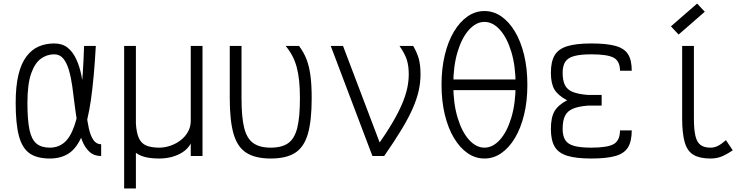

<svg xmlns="http://www.w3.org/2000/svg" viewBox="-20 -876 4240 1078"><path d="M548 -66V0Q508 0 482 -24Q456 -48 440.5 -88.5Q425 -129 415.5 -180Q406 -231 399.5 -285Q393 -339 386 -390Q379 -441 367 -482Q355 -523 335.5 -547Q316 -571 284 -571Q243 -571 209 -546Q175 -521 154.5 -462Q134 -403 134 -298Q134 -202 145.5 -147.5Q157 -93 184.5 -70Q212 -47 260 -47Q306 -47 340 -75Q374 -103 397 -168Q420 -233 433.5 -343Q447 -453 452 -618H518Q508 -437 490.5 -315.5Q473 -194 443.5 -121Q414 -48 369.5 -17Q325 14 260 14Q187 14 145.5 -15.5Q104 -45 86 -113.5Q68 -182 68 -298Q68 -392 83.5 -456Q99 -520 128.5 -559Q158 -598 197.5 -615Q237 -632 284 -632Q330 -632 359.5 -608.5Q389 -585 408 -544Q427 -503 437 -453Q447 -403 453 -349Q459 -295 464.5 -245Q470 -195 479 -154.5Q488 -114 504.5 -90Q521 -66 548 -66Z M677 182V-618H743V-183Q746 -131 759.5 -101Q773 -71 801 -59Q829 -47 875 -47Q903 -47 934 -57Q965 -67 991.5 -86.5Q1018 -106 1034.5 -134.5Q1051 -163 1051 -198V-618H1117V0H1051V-70Q1035 -41 1007 -22.5Q979 -4 945 5Q911 14 875 14Q830 14 798 6.5Q766 -1 743 -18V182Z M1500 14Q1414 14 1363.5 -18Q1313 -50 1291.5 -124Q1270 -198 1270 -324V-618H1336V-324Q1336 -218 1351 -158Q1366 -98 1402 -72.5Q1438 -47 1500 -47Q1563 -47 1598.5 -72.5Q1634 -98 1649 -158Q1664 -218 1664 -324Q1664 -380 1659.5 -422.5Q1655 -465 1646 -498.5Q1637 -532 1622 -561Q1607 -590 1584 -618H1659Q1686 -582 1701 -543Q1716 -504 1723 -452Q1730 -400 1730 -324Q1730 -198 1708.5 -124Q1687 -50 1637 -18Q1587 14 1500 14Z M2071 0 1837 -618H1906L2137 -9V0ZM2137 0 2093 -49Q2146 -124 2181 -183Q2216 -242 2236.5 -290Q2257 -338 2266 -379Q2275 -420 2275 -459Q2275 -506 2264 -540.5Q2253 -575 2223 -618H2300Q2323 -578 2332 -543.5Q2341 -509 2341 -459Q2341 -413 2331 -367.5Q2321 -322 2298 -269Q2275 -216 2235.5 -150.5Q2196 -85 2137 0Z M2700 14Q2649 14 2605.5 -16Q2562 -46 2529 -101Q2496 -156 2477.5 -232Q2459 -308 2459 -400Q2459 -492 2477.5 -568Q2496 -644 2529 -699Q2562 -754 2605.5 -784Q2649 -814 2700 -814Q2751 -814 2794.5 -784Q2838 -754 2871 -699Q2904 -644 2922.5 -568Q2941 -492 2941 -400Q2941 -308 2922.5 -232Q2904 -156 2871 -101Q2838 -46 2794.5 -16Q2751 14 2700 14ZM2700 -47Q2747 -47 2787 -91.5Q2827 -136 2851 -216Q2875 -296 2875 -400Q2875 -505 2851 -584.5Q2827 -664 2787 -708.5Q2747 -753 2700 -753Q2653 -753 2613 -708.5Q2573 -664 2549 -584.5Q2525 -505 2525 -400Q2525 -296 2549 -216Q2573 -136 2613 -91.5Q2653 -47 2700 -47ZM2493 -370V-430H2912V-370Z M3300 14Q3214 14 3164.5 -1.5Q3115 -17 3094 -53Q3073 -89 3073 -152Q3073 -216 3093 -251Q3113 -286 3164 -313Q3113 -340 3093 -373.5Q3073 -407 3073 -467Q3073 -530 3094 -565.5Q3115 -601 3164.5 -616.5Q3214 -632 3300 -632Q3387 -632 3436.5 -618Q3486 -604 3506.5 -571Q3527 -538 3527 -479H3461Q3461 -532 3426.5 -551.5Q3392 -571 3300 -571Q3240 -571 3204.5 -561.5Q3169 -552 3154 -529.5Q3139 -507 3139 -467Q3139 -424 3152 -398Q3165 -372 3196.5 -359.5Q3228 -347 3281 -343H3358V-283H3281Q3228 -279 3196.5 -265.5Q3165 -252 3152 -225Q3139 -198 3139 -152Q3139 -112 3154 -89Q3169 -66 3204.5 -56.5Q3240 -47 3300 -47Q3392 -47 3426.5 -67.5Q3461 -88 3461 -144H3527Q3527 -84 3506.5 -49.5Q3486 -15 3436.5 -0.5Q3387 14 3300 14Z M3969 14Q3909 14 3874 -6.5Q3839 -27 3824.5 -77Q3810 -127 3810 -212V-618H3876V-212Q3876 -149 3884.5 -113Q3893 -77 3913.5 -62Q3934 -47 3969 -47Q3990 -47 4009 -56Q4028 -65 4056 -89L4094 -32Q4055 -6 4028 4Q4001 14 3969 14ZM3790 -682 3747 -728 3894 -856 3937 -810Z"/></svg>

Font: Victor Mono Light
Style: Regular
Weight: 300
Monospace: yes
Designer: Rune Bjørnerås
Version: Version 1.561;gftools[0.9.30]